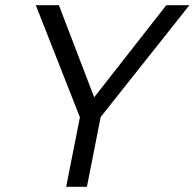

<svg xmlns="http://www.w3.org/2000/svg" viewBox="-20 -720 750 740"><path d="M621 -700H710L368 -269L315 0H235L288 -268L118 -700H207L343 -345Z"/></svg>

Font: Albert Sans
Style: Italic
Weight: 400
Italic angle: -11.25°
Designer: Andreas Rasmussen
Foundry: a.Foundry
Version: Version 1.025